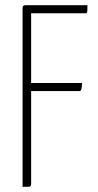

<svg xmlns="http://www.w3.org/2000/svg" viewBox="-20 -720 379 740"><path d="M78 -700H317Q317 -679 316 -674Q315 -669 310 -669H100V-400H296Q296 -369 287 -369H100V-11Q100 0 89 0H67V-689Q67 -700 78 -700Z"/></svg>

Font: Yanone Kaffeesatz Thin
Style: Regular
Weight: 250
Designer: Yanone (Cyrillic: Daniel Pouzeot)
Foundry: Yanone
Version: Version 1.003;PS 001.003;hotconv 1.0.88;makeotf.lib2.5.64775